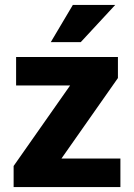

<svg xmlns="http://www.w3.org/2000/svg" viewBox="-20 -755 541 775"><path d="M35 -85 263 -410H45V-525H456V-440L228 -115H466V0H35ZM185 -585 274 -735H445L306 -585Z"/></svg>

Font: Radio Canada
Style: Regular
Weight: 400
Designer: Charles Daoud, Etienne Aubert Bonn, Alexandre Saumier Demers, Jacques Le Bailly
Foundry: Radio-Canada
Version: Version 2.104;gftools[0.9.28.dev5+ged2979d]